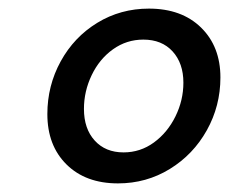

<svg xmlns="http://www.w3.org/2000/svg" viewBox="-20 -794 532 446"><path d="M90 -529Q90 -595 121 -651.5Q152 -708 206 -741Q260 -774 326 -774Q402 -774 447 -730Q492 -686 492 -614Q492 -548 460.5 -491.5Q429 -435 374.5 -401.5Q320 -368 254 -368Q179 -368 134.5 -412Q90 -456 90 -529ZM406 -602Q406 -647 381 -674.5Q356 -702 313 -702Q274 -702 242.5 -679.5Q211 -657 193 -619.5Q175 -582 175 -541Q175 -495 200 -467.5Q225 -440 267 -440Q306 -440 337.5 -463Q369 -486 387.5 -523.5Q406 -561 406 -602Z"/></svg>

Font: Open Sauce One SemiBold Italic
Style: Regular
Weight: 600
Italic angle: -10°
Designer: Alfredo Marco Pradil
Foundry: Creative Sauce Fz LLC
Version: Version 1.477